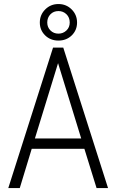

<svg xmlns="http://www.w3.org/2000/svg" viewBox="-20 -952 588 972"><path d="M156.7 -251H391.1L273.9 -632.3ZM407.2 -198.7H140.6L80.1 0H22L248.5 -710.9H300.3L526.9 0H468.8ZM219.2 -837.9Q219.2 -814 235.4 -797.9Q251.5 -781.7 275.9 -781.7Q299.3 -781.7 316.2 -797.6Q333 -813.5 333 -837.9Q333 -863.8 316.4 -879.9Q299.8 -896 275.9 -896Q251 -896 235.1 -879.4Q219.2 -862.8 219.2 -837.9ZM181.6 -837.9Q181.6 -877 209 -904.3Q236.3 -931.6 275.9 -931.6Q315.4 -931.6 342.8 -904.3Q370.1 -877 370.1 -837.9Q370.1 -799.3 343.3 -772.9Q316.4 -746.6 275.9 -746.6Q235.4 -746.6 208.5 -772.9Q181.6 -799.3 181.6 -837.9Z"/></svg>

Font: MAUL Condensed Light
Style: Light
Weight: 300
Designer: MAUL
Version: Version 2.137; 2017; ttfautohint (v1.8.3)